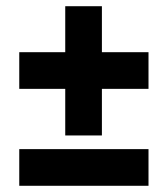

<svg xmlns="http://www.w3.org/2000/svg" viewBox="-20 -668 540 618"><path d="M42 -70V-188H458V-70ZM42 -382V-500H190V-648H308V-500H458V-382H308V-232H190V-382Z"/></svg>

Font: Mina
Style: Bold
Weight: 700
Version: Version 1.000